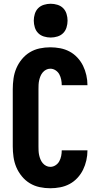

<svg xmlns="http://www.w3.org/2000/svg" viewBox="-20 -995 540 1023"><path d="M248 8Q219 8 191 2Q163 -4 139 -18.5Q115 -33 96.5 -55.5Q78 -78 67 -104Q56 -130 52 -158.5Q48 -187 48 -215V-520Q48 -548 52 -576.5Q56 -605 67 -631Q78 -657 96.5 -679.5Q115 -702 139 -716.5Q163 -731 191 -737Q219 -743 248 -743Q274 -743 300.5 -738Q327 -733 350.5 -720.5Q374 -708 392.5 -688Q411 -668 422.5 -644.5Q434 -621 440 -594.5Q446 -568 446 -541H309Q309 -556 306 -571Q303 -586 296 -599Q289 -612 276 -620.5Q263 -629 248 -629Q236 -629 225.5 -623.5Q215 -618 207.5 -609Q200 -600 195.5 -589Q191 -578 188.5 -566.5Q186 -555 185.5 -543.5Q185 -532 185 -520V-215Q185 -203 185.5 -191.5Q186 -180 188.5 -168.5Q191 -157 195.5 -146Q200 -135 207.5 -126Q215 -117 225.5 -111.5Q236 -106 248 -106Q263 -106 276 -114.5Q289 -123 296 -136Q303 -149 306 -164Q309 -179 309 -194H446Q446 -167 440 -140.5Q434 -114 422.5 -90.5Q411 -67 392.5 -47Q374 -27 350.5 -14.5Q327 -2 300.5 3Q274 8 248 8ZM250 -795Q232 -795 214 -800.5Q196 -806 183.5 -818.5Q171 -831 165.5 -849Q160 -867 160 -885Q160 -903 165.5 -921Q171 -939 183.5 -951.5Q196 -964 214 -969.5Q232 -975 250 -975Q268 -975 286 -969.5Q304 -964 316.5 -951.5Q329 -939 334.5 -921Q340 -903 340 -885Q340 -867 334.5 -849Q329 -831 316.5 -818.5Q304 -806 286 -800.5Q268 -795 250 -795Z"/></svg>

Font: Iosevka SS18 Heavy
Style: Regular
Weight: 900
Monospace: yes
Designer: Belleve Invis
Foundry: Belleve Invis
Version: Version 25.1.1; ttfautohint (v1.8.4)